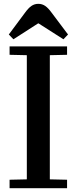

<svg xmlns="http://www.w3.org/2000/svg" viewBox="-20 -982 400 1002"><path d="M30 -44 120 -46V-694L30 -696V-740H330V-696L240 -694V-46L330 -44V0H30ZM180 -962Q200 -962 216 -951Q232 -940 250 -915L335 -802L311 -777L181 -860H179L50 -777L26 -802L110 -915Q128 -940 144 -951Q160 -962 180 -962Z"/></svg>

Font: Minipax
Style: Bold
Weight: 500
Designer: Raphaël Ronot, Igor Stepanchenko (Cyrillic)
Foundry: steppetype
Version: Version 1.002